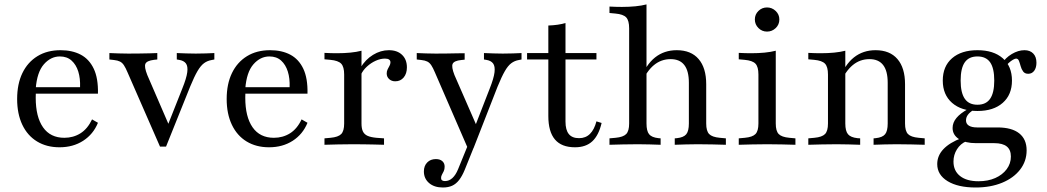

<svg xmlns="http://www.w3.org/2000/svg" viewBox="-20 -653 4721 866"><path d="M248.4 11.3Q190.3 11.3 147.2 -14.9Q104 -41.1 80.6 -90.3Q57.3 -139.5 57.3 -206.5Q57.3 -274.2 81 -323.4Q104.8 -372.6 148.8 -399.6Q192.7 -426.6 253.2 -426.6Q305.6 -426.6 344 -406.5Q382.3 -386.3 402.8 -343.1Q423.4 -300 421.8 -230.6H108.9L108.1 -259.7H341.1Q342.7 -299.2 333.1 -330.2Q323.4 -361.3 302.8 -379.8Q282.3 -398.4 250 -398.4Q208.9 -398.4 177.8 -362.9Q146.8 -327.4 141.1 -252.4L142.7 -250.8Q141.9 -241.9 141.5 -232.3Q141.1 -222.6 141.1 -212.1Q141.1 -125.8 174.2 -78.6Q207.3 -31.5 270.2 -31.5Q310.5 -31.5 342.7 -51.6Q375 -71.8 395.2 -114.5L421.8 -99.2Q400.8 -47.6 355.2 -18.1Q309.7 11.3 248.4 11.3Z M701.6 8.1 555.6 -325.8Q546.8 -346.8 539.1 -358.5Q531.5 -370.2 521 -375.4Q510.5 -380.6 494.4 -382.3L473.4 -384.7V-413.7Q491.9 -412.9 514.5 -412.1Q537.1 -411.3 558.1 -411.3H561.3H560.5Q585.5 -411.3 610.1 -411.7Q634.7 -412.1 655.6 -412.5Q676.6 -412.9 689.5 -413.7V-384.7L674.2 -383.1Q641.9 -379 635.9 -365.3Q629.8 -351.6 644.4 -314.5L744.4 -83.1L733.1 -79L802.4 -254Q821 -300 824.6 -327Q828.2 -354 818.5 -366.9Q808.9 -379.8 787.1 -383.1L777.4 -384.7V-413.7Q797.6 -412.9 820.2 -412.1Q842.7 -411.3 862.9 -411.3Q887.1 -411.3 908.1 -412.1Q929 -412.9 946.8 -413.7V-384.7L934.7 -382.3Q915.3 -379 900.4 -368.1Q885.5 -357.3 871 -332.7Q856.5 -308.1 837.9 -262.9L729 8.1Z M1193.5 11.3Q1135.5 11.3 1092.3 -14.9Q1049.2 -41.1 1025.8 -90.3Q1002.4 -139.5 1002.4 -206.5Q1002.4 -274.2 1026.2 -323.4Q1050 -372.6 1094 -399.6Q1137.9 -426.6 1198.4 -426.6Q1250.8 -426.6 1289.1 -406.5Q1327.4 -386.3 1348 -343.1Q1368.5 -300 1366.9 -230.6H1054L1053.2 -259.7H1286.3Q1287.9 -299.2 1278.2 -330.2Q1268.5 -361.3 1248 -379.8Q1227.4 -398.4 1195.2 -398.4Q1154 -398.4 1123 -362.9Q1091.9 -327.4 1086.3 -252.4L1087.9 -250.8Q1087.1 -241.9 1086.7 -232.3Q1086.3 -222.6 1086.3 -212.1Q1086.3 -125.8 1119.4 -78.6Q1152.4 -31.5 1215.3 -31.5Q1255.6 -31.5 1287.9 -51.6Q1320.2 -71.8 1340.3 -114.5L1366.9 -99.2Q1346 -47.6 1300.4 -18.1Q1254.8 11.3 1193.5 11.3Z M1571.8 -2.4Q1533.9 -2.4 1504.4 -1.6Q1475 -0.8 1443.5 0V-29L1471 -31.5Q1505.6 -34.7 1519 -48.4Q1532.3 -62.1 1532.3 -96V-206.5H1610.5V-96Q1610.5 -73.4 1616.9 -60.1Q1623.4 -46.8 1637.9 -40.3Q1652.4 -33.9 1677.4 -31.5L1712.1 -29V0Q1689.5 -0.8 1667.3 -1.2Q1645.2 -1.6 1622.2 -2Q1599.2 -2.4 1571.8 -2.4ZM1532.3 -206.5V-316.9Q1532.3 -351.6 1519 -365.7Q1505.6 -379.8 1470.2 -383.1L1443.5 -385.5V-414.5Q1459.7 -413.7 1472.6 -413.3Q1485.5 -412.9 1499.2 -412.9Q1532.3 -412.9 1560.5 -415.7Q1588.7 -418.5 1610.5 -424.2V-414.5V-206.5ZM1762.9 -286.3Q1746 -286.3 1735.1 -296.4Q1724.2 -306.5 1724.2 -321.8Q1724.2 -332.3 1728.6 -340.7Q1733.1 -349.2 1737.1 -356.9Q1741.1 -364.5 1741.1 -371.8Q1741.1 -388.7 1716.1 -388.7Q1696 -388.7 1674.6 -379Q1653.2 -369.4 1635.1 -352.8Q1616.9 -336.3 1608.1 -316.1L1605.6 -346.8Q1628.2 -384.7 1662.5 -405.6Q1696.8 -426.6 1733.9 -426.6Q1771.8 -426.6 1793.5 -405.6Q1815.3 -384.7 1815.3 -349.2Q1815.3 -321 1800.8 -303.6Q1786.3 -286.3 1762.9 -286.3Z M2089.5 14.5 1941.9 -325.8Q1933.1 -346.8 1925.4 -358.5Q1917.7 -370.2 1907.3 -375.4Q1896.8 -380.6 1880.6 -382.3L1859.7 -384.7V-413.7Q1878.2 -412.9 1900.8 -412.1Q1923.4 -411.3 1944.4 -411.3H1945.2H1946.8Q1971.8 -411.3 1996.4 -411.7Q2021 -412.1 2041.5 -412.5Q2062.1 -412.9 2075.8 -412.9V-383.9L2060.5 -382.3Q2028.2 -379 2021.8 -365.3Q2015.3 -351.6 2029.8 -314.5L2132.3 -79.8L2119.4 -75L2188.7 -253.2Q2207.3 -300 2210.5 -327Q2213.7 -354 2204 -366.9Q2194.4 -379.8 2172.6 -383.1L2162.9 -384.7V-413.7Q2183.1 -412.9 2205.6 -412.1Q2228.2 -411.3 2247.6 -411.3Q2272.6 -411.3 2293.5 -412.1Q2314.5 -412.9 2332.3 -413.7V-384.7L2320.2 -382.3Q2300.8 -379 2285.9 -367.7Q2271 -356.5 2256.9 -331.9Q2242.7 -307.3 2224.2 -262.1L2116.1 14.5ZM1977.4 192.7Q1938.7 192.7 1915.3 172.6Q1891.9 152.4 1891.9 120.2Q1891.9 95.2 1906.9 79.8Q1921.8 64.5 1946 64.5Q1964.5 64.5 1975 73.8Q1985.5 83.1 1985.5 98.4Q1985.5 110.5 1981.5 119Q1977.4 127.4 1973.4 134.7Q1969.4 141.9 1969.4 150Q1969.4 163.7 1987.1 163.7Q2005.6 163.7 2020.6 150Q2035.5 136.3 2046 110.5L2096 -12.1L2121 1.6L2075.8 113.7Q2064.5 141.1 2050.8 158.9Q2037.1 176.6 2019.4 184.7Q2001.6 192.7 1977.4 192.7Z M2573.4 11.3Q2512.9 11.3 2483.1 -23.8Q2453.2 -58.9 2453.2 -129.8V-206.5H2530.6V-104.8Q2530.6 -66.9 2545.6 -48.4Q2560.5 -29.8 2591.9 -29.8Q2621.8 -29.8 2641.1 -49.2Q2660.5 -68.5 2670.2 -105.6L2693.5 -98.4Q2680.6 -42.7 2651.6 -15.7Q2622.6 11.3 2573.4 11.3ZM2453.2 -206.5V-537.9Q2475.8 -538.7 2495.2 -541.5Q2514.5 -544.4 2530.6 -549.2V-206.5ZM2357.3 -384.7V-413.7H2670.2V-384.7Z M2857.3 -2.4Q2819.4 -2.4 2789.9 -1.6Q2760.5 -0.8 2729 0V-29L2756.5 -31.5Q2791.1 -34.7 2804.4 -48.4Q2817.7 -62.1 2817.7 -96V-206.5H2896V-96Q2896 -62.1 2907.7 -47.6Q2919.4 -33.1 2950 -29.8L2959.7 -29V0Q2933.9 -0.8 2910.1 -1.6Q2886.3 -2.4 2857.3 -2.4ZM3087.1 -206.5V-279.8Q3087.1 -333.1 3066.5 -359.7Q3046 -386.3 3004.8 -386.3Q2962.1 -386.3 2929.4 -359.3Q2896.8 -332.3 2873.4 -278.2L2868.5 -294.4Q2893.5 -361.3 2934.7 -394Q2975.8 -426.6 3032.3 -426.6Q3096.8 -426.6 3131 -386.7Q3165.3 -346.8 3165.3 -273.4V-206.5ZM3126.6 -2.4Q3096.8 -2.4 3073 -1.6Q3049.2 -0.8 3023.4 0V-29L3033.1 -29.8Q3063.7 -33.1 3075.4 -47.6Q3087.1 -62.1 3087.1 -96V-206.5H3165.3V-96Q3165.3 -62.1 3178.6 -48.4Q3191.9 -34.7 3226.6 -31.5L3254 -29V0Q3222.6 -0.8 3193.1 -1.6Q3163.7 -2.4 3126.6 -2.4ZM2817.7 -206.5V-525Q2817.7 -560.5 2804.4 -574.6Q2791.1 -588.7 2755.6 -591.9L2729 -594.4V-623.4Q2745.2 -622.6 2758.1 -622.2Q2771 -621.8 2784.7 -621.8Q2817.7 -621.8 2846 -624.6Q2874.2 -627.4 2896 -633.1V-623.4V-206.5Z M3400.8 -206.5V-316.9Q3400.8 -351.6 3387.5 -365.7Q3374.2 -379.8 3338.7 -383.1L3312.1 -385.5V-414.5Q3328.2 -413.7 3341.1 -413.3Q3354 -412.9 3367.7 -412.9Q3400.8 -412.9 3429 -415.7Q3457.3 -418.5 3479 -424.2V-414.5V-206.5ZM3440.3 -2.4Q3402.4 -2.4 3373 -1.6Q3343.5 -0.8 3312.1 0V-29L3339.5 -31.5Q3374.2 -34.7 3387.5 -48.4Q3400.8 -62.1 3400.8 -96V-206.5H3479V-96Q3479 -62.1 3492.3 -48.4Q3505.6 -34.7 3540.3 -31.5L3567.7 -29V0Q3536.3 -0.8 3506.9 -1.6Q3477.4 -2.4 3440.3 -2.4ZM3439.5 -510.5Q3416.9 -510.5 3400.8 -526.6Q3384.7 -542.7 3384.7 -565.3Q3384.7 -587.9 3400.8 -603.6Q3416.9 -619.4 3439.5 -619.4Q3462.1 -619.4 3478.6 -603.6Q3495.2 -587.9 3495.2 -565.3Q3495.2 -541.9 3478.6 -526.2Q3462.1 -510.5 3439.5 -510.5Z M3754 -2.4Q3716.1 -2.4 3686.7 -1.6Q3657.3 -0.8 3625.8 0V-29L3653.2 -31.5Q3687.9 -34.7 3701.2 -48.4Q3714.5 -62.1 3714.5 -96V-206.5H3792.7V-96Q3792.7 -62.1 3804.8 -47.6Q3816.9 -33.1 3847.6 -29.8L3859.7 -29V0Q3833.1 -0.8 3808.5 -1.6Q3783.9 -2.4 3754 -2.4ZM3714.5 -206.5V-316.9Q3714.5 -351.6 3701.2 -365.7Q3687.9 -379.8 3652.4 -383.1L3625.8 -385.5V-414.5Q3641.9 -413.7 3654.8 -413.3Q3667.7 -412.9 3681.5 -412.9Q3714.5 -412.9 3742.7 -415.7Q3771 -418.5 3792.7 -424.2V-414.5V-206.5ZM3983.9 -206.5V-279.8Q3983.9 -333.1 3963.3 -359.7Q3942.7 -386.3 3901.6 -386.3Q3858.9 -386.3 3826.2 -359.3Q3793.5 -332.3 3770.2 -278.2L3765.3 -294.4Q3790.3 -361.3 3831.5 -394Q3872.6 -426.6 3929 -426.6Q3993.5 -426.6 4027.8 -386.7Q4062.1 -346.8 4062.1 -273.4V-206.5ZM4023.4 -2.4Q3993.5 -2.4 3969.8 -1.6Q3946 -0.8 3920.2 0V-29L3929.8 -29.8Q3960.5 -33.1 3972.2 -47.6Q3983.9 -62.1 3983.9 -96V-206.5H4062.1V-96Q4062.1 -62.1 4075.4 -48.4Q4088.7 -34.7 4123.4 -31.5L4150.8 -29V0Q4119.4 -0.8 4089.9 -1.6Q4060.5 -2.4 4023.4 -2.4Z M4380.6 192.7Q4300.8 192.7 4254 164.1Q4207.3 135.5 4207.3 87.1Q4207.3 49.2 4235.1 19.8Q4262.9 -9.7 4317.7 -30.6L4338.7 -16.1Q4312.1 -4.8 4296.4 20.2Q4280.6 45.2 4280.6 75.8Q4280.6 117.7 4310.5 141.1Q4340.3 164.5 4393.5 164.5Q4436.3 164.5 4469 150Q4501.6 135.5 4520.6 110.1Q4539.5 84.7 4539.5 53.2Q4539.5 22.6 4521 7.7Q4502.4 -7.3 4464.5 -7.3H4382.3Q4333.9 -7.3 4305.2 -25.8Q4276.6 -44.4 4276.6 -75.8Q4276.6 -100 4294 -121Q4311.3 -141.9 4345.2 -160.5L4371 -157.3Q4353.2 -146 4345.2 -134.7Q4337.1 -123.4 4337.1 -109.7Q4337.1 -94.4 4350 -86.3Q4362.9 -78.2 4387.1 -78.2H4479Q4543.5 -78.2 4577 -51.6Q4610.5 -25 4610.5 25Q4610.5 74.2 4581 112.1Q4551.6 150 4499.6 171.4Q4447.6 192.7 4380.6 192.7ZM4388.7 -152.4Q4316.1 -152.4 4274.2 -189.1Q4232.3 -225.8 4232.3 -289.5Q4232.3 -354 4274.2 -390.3Q4316.1 -426.6 4388.7 -426.6Q4461.3 -426.6 4502.8 -390.3Q4544.4 -354 4544.4 -289.5Q4544.4 -225.8 4502.8 -189.1Q4461.3 -152.4 4388.7 -152.4ZM4388.7 -180.6Q4427.4 -180.6 4446 -207.7Q4464.5 -234.7 4464.5 -289.5Q4464.5 -345.2 4446 -371.8Q4427.4 -398.4 4388.7 -398.4Q4350 -398.4 4331.5 -371.8Q4312.9 -345.2 4312.9 -289.5Q4312.9 -234.7 4331.5 -207.7Q4350 -180.6 4388.7 -180.6ZM4617.7 -320.2Q4602.4 -320.2 4594.8 -330.6Q4587.1 -341.1 4583.5 -354.8Q4579.8 -368.5 4575.8 -378.6Q4571.8 -388.7 4562.9 -388.7Q4558.1 -388.7 4548.8 -383.5Q4539.5 -378.2 4529 -368.5Q4518.5 -358.9 4511.3 -346L4498.4 -365.3Q4514.5 -391.9 4543.5 -409.3Q4572.6 -426.6 4600.8 -426.6Q4625.8 -426.6 4640.3 -411.7Q4654.8 -396.8 4654.8 -370.2Q4654.8 -347.6 4644.8 -333.9Q4634.7 -320.2 4617.7 -320.2Z"/></svg>

Font: Playfair 5pt SemiExpanded Light
Style: Regular
Weight: 400
Version: Version 2.203